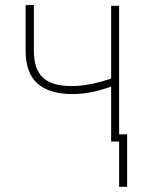

<svg xmlns="http://www.w3.org/2000/svg" viewBox="-20 -553 563 750"><path d="M445.3 0H414.1V-214.4Q367.7 -198.7 332.3 -192.1Q296.9 -185.5 260.7 -185.5Q170.9 -186.5 125.5 -227.5Q80.1 -268.6 80.1 -354.5V-533.2H112.3V-354.5Q112.3 -281.7 148.2 -249.3Q184.1 -216.8 258.8 -216.8Q329.1 -216.8 414.1 -246.1V-530.3H445.3ZM476.6 176.8H445.3V-28.3H476.6Z"/></svg>

Font: Pretendard Thin
Style: Regular
Weight: 100
Designer: Base glyphs from Inter by Rasmus Andersson; Hangeul glyphs from Noto Sans CJK(Source Han Sans) by Jang Soo-young and Kan
Foundry: Kil Hyung-jin
Version: Version 1.309